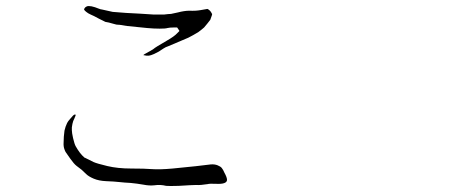

<svg xmlns="http://www.w3.org/2000/svg" viewBox="-20 -644 1540 638"><path d="M261.7 -120.1 291 -105.5Q301.8 -100.6 336.4 -92.3Q371.1 -84 416 -84Q460.9 -84 485.4 -82Q510.7 -80.1 553.7 -84Q595.7 -87.9 630.9 -91.8Q666 -95.7 680.7 -97.7Q693.4 -98.6 703.1 -94.7Q712.9 -90.8 716.8 -85.9Q721.7 -80.1 725.6 -70.3Q734.4 -54.7 734.4 -45.9Q733.4 -31.2 697.3 -33.2Q676.8 -34.2 669.9 -32.2Q646.5 -28.3 630.9 -29.3Q619.1 -29.3 574.2 -26.4Q541 -25.4 532.2 -26.4Q512.7 -31.2 493.2 -28.3Q476.6 -26.4 457 -30.3Q434.6 -34.2 414.1 -36.1Q393.6 -37.1 376 -39.1Q359.4 -41 333 -42Q308.6 -43 291.5 -50.3Q274.4 -57.6 266.6 -65.4Q257.8 -74.2 251 -80.1Q244.1 -85.9 234.4 -92.8Q225.6 -99.6 213.9 -116.2Q201.2 -133.8 198.2 -138.7Q196.3 -141.6 194.3 -147.5Q190.4 -157.2 191.4 -170.9Q191.4 -189.5 194.3 -210Q197.3 -223.6 203.1 -235.4Q205.1 -240.2 214.8 -251Q223.6 -261.7 226.6 -262.7Q228.5 -263.7 230.5 -263.7Q230.5 -262.7 231.4 -260.7Q230.5 -257.8 226.6 -249Q222.7 -242.2 220.7 -232.4Q217.8 -219.7 218.8 -210.9Q218.8 -203.1 222.7 -185.5Q227.5 -165 231.4 -158.2Q245.1 -133.8 259.8 -121.1L260.7 -120.1ZM669.9 -32.2Q668.9 -32.2 668.9 -32.2ZM567.4 -552.7Q564.5 -552.7 557.6 -552.7Q543.9 -552.7 536.1 -550.8Q530.3 -548.8 510.7 -548.8Q491.2 -548.8 469.7 -550.8L402.3 -557.6L377.9 -561.5H377Q366.2 -561.5 358.4 -564.5Q338.9 -570.3 330.1 -571.3Q325.2 -573.2 308.6 -582Q291 -591.8 281.2 -595.7Q272.5 -599.6 266.6 -604.5Q261.7 -608.4 259.8 -611.3Q258.8 -613.3 260.7 -616.2Q262.7 -620.1 268.1 -622.6Q273.4 -625 284.2 -623Q296.9 -620.1 305.7 -616.2Q315.4 -612.3 319.3 -612.3L354.5 -604.5Q397.5 -600.6 445.3 -598.6L490.2 -595.7H509.8Q517.6 -595.7 525.4 -595.7Q541 -597.7 546.9 -597.7H547.9Q557.6 -599.6 570.3 -602.5Q592.8 -608.4 609.4 -608.4Q629.9 -607.4 646.5 -610.4Q662.1 -613.3 668.9 -614.3Q671.9 -614.3 674.8 -610.4H675.8Q681.6 -604.5 683.6 -599.6V-598.6H684.6Q685.5 -596.7 683.6 -591.8Q679.7 -580.1 678.7 -578.1Q669.9 -566.4 658.2 -552.7Q649.4 -544.9 638.7 -537.1Q621.1 -526.4 605.5 -518.6L541 -491.2Q529.3 -487.3 522.5 -482.4L507.8 -472.7Q499 -467.8 490.2 -463.9Q481.4 -460 474.6 -459Q468.8 -459 466.8 -459Q463.9 -460 456.1 -460.9Q459 -463.9 466.8 -467.8Q483.4 -476.6 490.2 -481.4Q495.1 -486.3 534.2 -508.8Q559.6 -523.4 568.4 -533.2Q573.2 -538.1 575.2 -540L576.2 -541L575.2 -543L569.3 -551.8L568.4 -552.7ZM541 -491.2ZM445.3 -598.6ZM402.3 -557.6Z"/></svg>

Font: ToneOZ-Zhuyin-Tsuipita-TC
Style: Regular
Weight: 400
Designer: ÂÆ£ÂøóÂáåJeffrey Xuan(jeffreyx@gmail.com, ToneOZ.com) ÈòøÂù§(cjkFonts)
Foundry: ToneOZ
Version: Version 0.240710